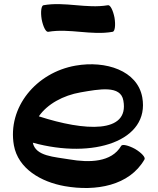

<svg xmlns="http://www.w3.org/2000/svg" viewBox="-20 -892 787 954"><path d="M220 -734C326 -752 434 -715 540 -734C551 -736 555 -767 549 -804C542 -840 528 -869 516 -866C410 -848 302 -885 196 -866C185 -864 181 -833 187 -796C194 -760 208 -731 220 -734ZM698 -100C704 -110 683 -133 651 -152C618 -170 587 -177 582 -167C534 -85 424 -83 325 -100C250 -113 157 -115 143 -183C444 -100 725 -192 687 -408C663 -542 505 -592 356 -566C160 -532 16 -359 49 -170C70 -54 183 12 302 33C456 60 623 31 698 -100ZM380 -433C473 -449 580 -470 593 -392C623 -227 401 -240 173 -314C215 -375 294 -418 380 -433Z"/></svg>

Font: Nupuram Expanded Bold
Style: Regular
Weight: 700
Width: 7
Designer: Santhosh Thottingal (santhosh.thottingal@gmail.com)
Foundry: SMC
Version: Version 1.000